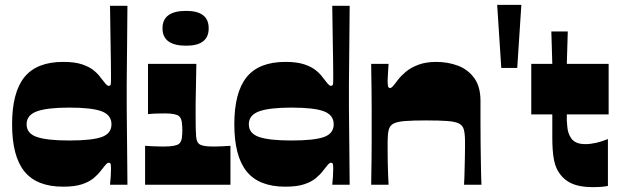

<svg xmlns="http://www.w3.org/2000/svg" viewBox="-20 -764 2561 794"><path d="M241 8Q132 8 81 -55Q30 -118 30 -250Q30 -382 81 -445Q132 -508 241 -508Q289 -508 319 -498Q349 -488 367.5 -473Q386 -458 397 -442Q410 -425 417 -417Q424 -409 429 -409Q437 -409 438 -416Q439 -423 439 -436Q439 -442 439 -460Q439 -478 438.5 -513Q438 -548 437 -603.5Q436 -659 435 -740H507Q506 -638 505.5 -573.5Q505 -509 504.5 -472Q504 -435 504 -416Q504 -397 504 -388Q504 -379 504 -370Q504 -361 504 -352Q504 -343 504 -324Q504 -305 504.5 -268Q505 -231 505.5 -166.5Q506 -102 507 0H435Q437 -18 438 -35.5Q439 -53 439 -64Q439 -77 438 -84Q437 -91 429 -91Q424 -91 417 -83Q410 -75 397 -58Q386 -43 367.5 -27.5Q349 -12 319 -2Q289 8 241 8ZM266 -183Q361 -183 401 -197.5Q441 -212 441 -250Q441 -288 401 -303.5Q361 -319 266 -319Q175 -319 132.5 -303.5Q90 -288 90 -250Q90 -212 132.5 -197.5Q175 -183 266 -183Z M580 0V-161Q597 -160 614.5 -159Q632 -158 654 -158Q682 -158 698 -161Q714 -164 720 -169Q725 -173 728 -179.5Q731 -186 732 -193.5Q733 -201 733.5 -209Q734 -217 734 -225Q734 -233 733.5 -241.5Q733 -250 732 -258Q731 -266 728 -273Q725 -280 720 -284Q714 -289 699.5 -292Q685 -295 663 -295Q643 -295 627 -294.5Q611 -294 592 -292V-500H792Q791 -446 790.5 -415Q790 -384 789.5 -365Q789 -346 789 -328Q789 -310 789 -283Q789 -253 789.5 -233Q790 -213 791 -200.5Q792 -188 795 -180.5Q798 -173 803 -169Q809 -164 822.5 -161Q836 -158 864 -158Q882 -158 899.5 -159Q917 -160 933 -161V0ZM750 -575Q652 -575 652 -647Q652 -719 750 -719Q843 -719 843 -647Q843 -575 750 -575Z M1160 8Q1051 8 1000 -55Q949 -118 949 -250Q949 -382 1000 -445Q1051 -508 1160 -508Q1208 -508 1238 -498Q1268 -488 1286.5 -473Q1305 -458 1316 -442Q1329 -425 1336 -417Q1343 -409 1348 -409Q1356 -409 1357 -416Q1358 -423 1358 -436Q1358 -442 1358 -460Q1358 -478 1357.5 -513Q1357 -548 1356 -603.5Q1355 -659 1354 -740H1426Q1425 -638 1424.5 -573.5Q1424 -509 1423.5 -472Q1423 -435 1423 -416Q1423 -397 1423 -388Q1423 -379 1423 -370Q1423 -361 1423 -352Q1423 -343 1423 -324Q1423 -305 1423.5 -268Q1424 -231 1424.5 -166.5Q1425 -102 1426 0H1354Q1356 -18 1357 -35.5Q1358 -53 1358 -64Q1358 -77 1357 -84Q1356 -91 1348 -91Q1343 -91 1336 -83Q1329 -75 1316 -58Q1305 -43 1286.5 -27.5Q1268 -12 1238 -2Q1208 8 1160 8ZM1185 -183Q1280 -183 1320 -197.5Q1360 -212 1360 -250Q1360 -288 1320 -303.5Q1280 -319 1185 -319Q1094 -319 1051.5 -303.5Q1009 -288 1009 -250Q1009 -212 1051.5 -197.5Q1094 -183 1185 -183Z M1515 0Q1515 -11 1515.5 -39Q1516 -67 1516.5 -104Q1517 -141 1517 -178.5Q1517 -216 1517 -245Q1517 -274 1517 -313Q1517 -352 1516.5 -391Q1516 -430 1515.5 -459.5Q1515 -489 1515 -500H1587Q1586 -481 1584.5 -462.5Q1583 -444 1583 -431Q1583 -417 1584.5 -408.5Q1586 -400 1593 -400Q1598 -400 1604.5 -407Q1611 -414 1625 -433Q1637 -449 1657.5 -466.5Q1678 -484 1709.5 -496Q1741 -508 1784 -508Q1832 -508 1873.5 -492.5Q1915 -477 1941 -441.5Q1967 -406 1967 -347Q1967 -299 1967 -255Q1967 -211 1967.5 -173Q1968 -135 1968.5 -102.5Q1969 -70 1969.5 -44.5Q1970 -19 1971 0H1899Q1900 -14 1900.5 -32.5Q1901 -51 1901.5 -71.5Q1902 -92 1902.5 -112Q1903 -132 1903 -149.5Q1903 -167 1903 -179Q1903 -209 1898.5 -227Q1894 -245 1878.5 -253Q1863 -261 1831 -263.5Q1799 -266 1743 -266Q1688 -266 1655.5 -263.5Q1623 -261 1607.5 -253Q1592 -245 1587.5 -227Q1583 -209 1583 -179Q1583 -164 1583 -141Q1583 -118 1583.5 -92Q1584 -66 1585 -41.5Q1586 -17 1587 0Z M2053 -483 2036 -744H2136L2119 -483Z M2433 10Q2373 10 2337.5 -8.5Q2302 -27 2282 -67Q2275 -82 2271 -102.5Q2267 -123 2265.5 -146.5Q2264 -170 2264 -194Q2264 -207 2264 -219.5Q2264 -232 2264 -244.5Q2264 -257 2264 -268.5Q2264 -280 2264 -291H2177V-500H2264L2260 -634H2328L2324 -500H2497V-291H2324Q2324 -284 2324 -278Q2324 -272 2324 -266Q2325 -254 2326 -240.5Q2327 -227 2331 -214.5Q2335 -202 2343 -191Q2351 -180 2365 -174Q2379 -168 2401 -168Q2422 -168 2446 -173.5Q2470 -179 2494 -189V5Q2478 8 2462.5 9Q2447 10 2433 10Z"/></svg>

Font: Ojuju ExtraBold
Style: Regular
Weight: 800
Designer: Chisaokwu Joboson, Mirko Velimirovic
Foundry: Udi Foundry
Version: Version 1.000